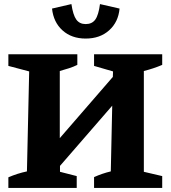

<svg xmlns="http://www.w3.org/2000/svg" viewBox="-20 -921 840 941"><path d="M21 0V-52Q65 -71 112 -81L123 -571L21 -598V-655H359V-603Q341 -594 318 -586.5Q295 -579 273 -573V-244L533 -544L534 -571L441 -598V-655H775V-603Q733 -585 685 -573V-79L775 -58V0H441V-53Q481 -71 523 -81L530 -403L274 -108V-79L356 -58V0ZM400 -732Q331 -732 286.5 -772Q242 -812 235 -879L330 -901Q338 -847 354 -825Q370 -803 400 -803Q431 -803 447 -825Q463 -847 470 -901L566 -879Q560 -813 515 -772.5Q470 -732 400 -732Z"/></svg>

Font: Piazzolla SC
Style: Bold
Weight: 700
Designer: Juan Pablo del Peral
Foundry: Huerta Tipografica
Version: Version 1.330